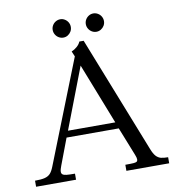

<svg xmlns="http://www.w3.org/2000/svg" viewBox="-90 -917 923 999"><g transform="rotate(-10 371.5 -418.0)"><path d="M120.8 -88.1 336.2 -633.1 324.4 -660.9Q340.4 -667.6 353.8 -679.4Q367.2 -691.1 372.6 -705H395.5L637.6 -91.4Q648 -64.5 659.2 -52.1Q670.5 -39.8 684.8 -35.9Q699.1 -32 723.1 -32V0H497V-32Q529.2 -32 541.4 -33.1Q553.5 -34.1 558 -37.6Q562.5 -41 562.5 -48.8Q562.5 -53.6 560.8 -60.1Q559.1 -66.6 555.6 -74.9L496.2 -224.4H220.4L167.9 -85.5Q164.6 -76.5 162.2 -68.6Q159.9 -60.6 159.9 -54.2Q159.9 -44.8 166.1 -40Q172.2 -35.2 186.2 -33.6Q200.2 -32 231 -32V0H19.9V-32Q53.1 -32 71.3 -36.6Q89.5 -41.1 100.5 -52.6Q111.5 -64.1 120.8 -88.1ZM483.8 -258.4 357.5 -580.6 233.9 -258.4ZM421.5 -788.1Q421.5 -801.1 428.1 -812.3Q434.7 -823.4 445.6 -829.9Q456.4 -836.5 469.6 -836.5Q482.1 -836.5 493.2 -829.9Q504.3 -823.4 510.8 -812.3Q517.4 -801.1 517.4 -788Q517.4 -774.9 510.8 -763.8Q504.2 -752.8 493.2 -746.2Q482.1 -739.6 469.6 -739.6Q456.4 -739.6 445.6 -746.2Q434.7 -752.7 428.1 -763.9Q421.5 -775 421.5 -788.1ZM246.5 -788.1Q246.5 -801.1 253.1 -812.3Q259.6 -823.4 270.7 -829.9Q281.9 -836.5 294.9 -836.5Q307.4 -836.5 318.2 -829.9Q329.1 -823.4 335.7 -812.3Q342.2 -801.1 342.2 -788Q342.2 -774.9 335.7 -763.8Q329.1 -752.8 318.3 -746.2Q307.4 -739.6 294.9 -739.6Q281.9 -739.6 270.7 -746.2Q259.6 -752.7 253.1 -763.9Q246.5 -775 246.5 -788.1Z"/></g></svg>

Font: Didactic
Style: Regular
Weight: 400
Designer: Tyler Finck
Foundry: Etcetera Type Co
Version: Version 3.007;FEAKit 1.0